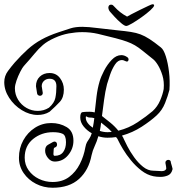

<svg xmlns="http://www.w3.org/2000/svg" viewBox="-65 -770 831 902"><path d="M745 27Q740 47 724 54Q708 61 689 61Q671 61 656 58Q626 52 599 31Q572 10 550 -17Q528 -44 513 -69Q498 -94 492 -107Q490 -112 487 -117Q484 -122 480 -126Q461 -123 440 -123Q418 -123 397 -130Q390 -105 380 -84Q370 -63 365 -40Q352 29 306.5 70.5Q261 112 182 112Q140 112 104 93.5Q68 75 46 43Q24 11 24 -29Q24 -74 44.5 -111Q65 -148 99.5 -170Q134 -192 176 -192Q216 -192 248 -173Q280 -154 280 -109Q280 -71 255 -41Q230 -11 192 -11Q174 -11 160.5 -27.5Q147 -44 147 -62Q147 -82 160 -89.5Q173 -97 184 -103Q188 -105 190 -105Q203 -105 203 -90Q203 -82 195 -78Q191 -77 189 -74.5Q187 -72 187 -64Q187 -60 186.5 -55.5Q186 -51 186 -47Q186 -38 192 -38Q219 -38 232 -56Q245 -74 245 -102Q245 -134 229 -141.5Q213 -149 184 -149Q130 -149 90.5 -117Q51 -85 51 -29Q51 4 69.5 30Q88 56 118 70.5Q148 85 182 85Q228 85 259.5 61.5Q291 38 310 0.5Q329 -37 336 -78Q339 -94 344 -102.5Q349 -111 355 -119.5Q361 -128 366 -144Q343 -157 327.5 -176.5Q312 -196 312 -218Q312 -241 322 -243Q332 -245 355 -245Q368 -245 380 -242Q384 -279 388.5 -316.5Q393 -354 403 -388Q409 -409 424 -438Q439 -467 460 -489Q481 -511 505 -511Q519 -511 532 -502Q539 -498 539 -490Q539 -485 535 -482Q531 -479 524 -483Q514 -488 508 -488Q489 -488 475 -466.5Q461 -445 452 -418.5Q443 -392 438 -375Q429 -339 424 -301Q419 -263 414 -225Q432 -211 453 -194Q474 -177 491 -156Q540 -168 582 -196Q624 -224 652 -248Q675 -269 687.5 -298.5Q700 -328 704 -352Q707 -387 698 -416Q689 -445 676.5 -465Q664 -485 653 -493Q624 -516 605 -531.5Q586 -547 569 -557Q552 -567 531 -574.5Q510 -582 478 -590.5Q446 -599 395 -611Q360 -619 322 -619Q291 -619 258 -613Q225 -607 192 -592Q158 -577 137 -559Q116 -541 96.5 -517Q77 -493 47 -460Q40 -452 30 -432.5Q20 -413 12.5 -391.5Q5 -370 5 -355Q5 -326 20 -301.5Q35 -277 59.5 -263Q84 -249 112 -249Q126 -249 139 -252.5Q152 -256 165 -264Q190 -286 195 -310Q200 -334 200 -365Q200 -400 168 -400Q152 -400 141.5 -390Q131 -380 131 -365Q131 -361 133.5 -349Q136 -337 136 -333Q136 -327 132 -323.5Q128 -320 123 -320Q118 -320 113.5 -323.5Q109 -327 109 -333Q109 -337 106.5 -349Q104 -361 104 -365Q104 -393 122 -410Q140 -427 168 -427Q199 -427 217 -403Q235 -379 235 -349Q235 -312 216 -291.5Q197 -271 168 -245Q155 -237 141 -233.5Q127 -230 112 -230Q74 -230 37.5 -252.5Q1 -275 -22 -310.5Q-45 -346 -45 -384Q-45 -413 -27.5 -436.5Q-10 -460 4 -476Q36 -512 65.5 -538.5Q95 -565 129.5 -584Q164 -603 209 -618Q245 -630 267 -637Q289 -644 322 -644Q349 -644 395 -638Q451 -631 487.5 -627.5Q524 -624 549.5 -620Q575 -616 595 -608.5Q615 -601 637.5 -586.5Q660 -572 691 -547Q704 -537 714 -505.5Q724 -474 729 -432Q734 -390 731 -348Q724 -320 710.5 -286Q697 -252 671 -228Q643 -202 600.5 -174.5Q558 -147 508 -133Q510 -129 512.5 -125.5Q515 -122 516 -118Q521 -107 533.5 -82.5Q546 -58 565 -31.5Q584 -5 607 13.5Q630 32 656 32Q667 32 677 33Q687 34 694 34Q710 34 715 25Q716 24 716 21Q716 15 714 5.5Q712 -4 712 -5Q712 -12 716.5 -15.5Q721 -19 725 -19Q738 -19 738 -5Q738 -3 742.5 10.5Q747 24 745 27ZM378 -215Q368 -218 355 -218Q348 -218 343 -222Q338 -226 338 -218Q338 -204 347.5 -191.5Q357 -179 371 -170Q373 -181 375 -192.5Q377 -204 378 -215ZM460 -150Q449 -163 435.5 -173.5Q422 -184 410 -194Q409 -184 407.5 -174.5Q406 -165 404 -155Q422 -149 440 -149Q445 -149 450.5 -149.5Q456 -150 460 -150ZM659 -744Q658 -737 641 -721.5Q624 -706 600 -689Q576 -672 555.5 -660Q535 -648 528 -648Q520 -648 503.5 -662Q487 -676 472 -692.5Q457 -709 451 -716Q444 -725 444 -736Q446 -748 456 -748H458Q463 -748 466 -745Q469 -742 472 -739Q498 -710 532 -692Q537 -695 554 -704Q571 -713 592.5 -723.5Q614 -734 631 -742Q648 -750 651 -750Q660 -750 659 -744Z"/></svg>

Font: Ingrid Darling
Style: Regular
Weight: 400
Designer: Robert E. Leuschke
Foundry: Robert E. Leuschke
Version: Version 1.010; ttfautohint (v1.8.3)